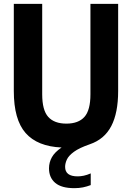

<svg xmlns="http://www.w3.org/2000/svg" viewBox="-20 -760 688 1001"><path d="M367.5 221Q300.5 221 268 193.5Q235.5 166 235.5 118Q235.5 86.5 250.5 59.8Q265.5 33 301 9Q175 3.5 113.5 -66.5Q52 -136.5 52 -285.5V-740H200V-268.5Q200 -185.5 231.5 -150.5Q263 -115.5 326 -115.5Q389 -115.5 420.2 -150.5Q451.5 -185.5 451.5 -268.5V-740H596V-285.5Q596 -171.5 560.2 -102.8Q524.5 -34 448.5 -8Q393.5 11 365.8 31.2Q338 51.5 328.8 71.5Q319.5 91.5 319.5 110Q319.5 159.5 385 159.5Q400 159.5 416.8 156Q433.5 152.5 453 144V205Q433.5 212.5 412.8 216.8Q392 221 367.5 221Z"/></svg>

Font: Encode Sans Condensed Condensed
Style: Bold
Weight: 700
Width: 3
Designer: Multiple Designers
Foundry: Impallari Type
Version: Version 3.000; ttfautohint (v1.8.3) -l 8 -r 50 -G 200 -x 14 